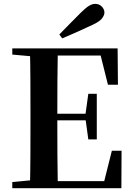

<svg xmlns="http://www.w3.org/2000/svg" viewBox="-20 -997 706 1017"><path d="M294.3 -814.5Q324.8 -844.9 354 -875.4Q383.2 -905.8 410.4 -932.2Q435.5 -956.6 452.1 -966.6Q468.6 -976.5 484.4 -976.5Q505.2 -976.5 519.1 -962.3Q533.1 -948.1 533.1 -930.5Q533.1 -916.4 520.3 -899.5Q507.5 -882.7 471.2 -865.9Q431.1 -846.9 390.8 -829Q350.5 -811.1 309.5 -793.6ZM45.1 0V-32.6L198.2 -47.3H212.6V0ZM138.6 0Q140.6 -85.2 141 -171.8Q141.4 -258.5 141.4 -346.1V-393.6Q141.4 -481.3 141 -567.7Q140.6 -654.1 138.6 -740.5H286.3Q284.6 -655.6 284.1 -567.7Q283.6 -479.8 283.6 -387.2V-359.2Q283.6 -263 284.1 -174.8Q284.6 -86.6 286.3 0ZM212.6 0V-37.4H595.3L523.6 -3.7L572.5 -198.6H623.9L622.9 0ZM212.6 -359.5V-394.7H458.6V-359.5ZM447.8 -258.7 432.6 -369.7V-390.7L447.8 -500.1H492.7V-258.7ZM45.1 -707.9V-740.5H212.6V-694.2H198.2ZM551.8 -548 504.4 -738.1 574.9 -702.9H212.6V-740.5H603L604.7 -548Z"/></svg>

Font: Noto Serif HK ExtraLight
Style: Regular
Weight: 200
Designer: Ryoko NISHIZUKA 西塚涼子 (kana & ideographs); Frank Grießhammer (Latin, Greek & Cyrillic); Wenlong ZHANG 张文龙 (bopomofo); San
Foundry: Adobe
Version: Version 2.002-H1;hotconv 1.1.0;makeotfexe 2.6.0